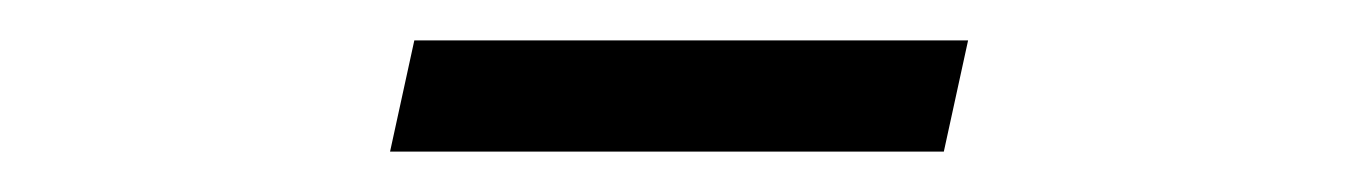

<svg xmlns="http://www.w3.org/2000/svg" viewBox="-20 -296 672 95"><path d="M173 -221 185 -276H459L447 -221Z"/></svg>

Font: Atkinson Hyperlegible Mono ExtraLight
Style: Italic
Weight: 200
Italic angle: -12°
Monospace: yes
Designer: Elliott Scott, Megan Eiswerth, Linus Boman, Theodore Petrosky, Letters from Sweden
Foundry: Applied Design Works, Letters from Sweden
Version: Version 2.001